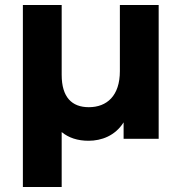

<svg xmlns="http://www.w3.org/2000/svg" viewBox="-20 -558 730 772"><path d="M462 -538V-272C462 -173 410 -127 337 -127C269 -127 228 -167 228 -257V-538H72V194H228V-27C256 -4 292 8 336 8C388 8 443 -12 477 -66V0H618V-538Z"/></svg>

Font: Talent SemiBold
Style: Bold
Weight: 700
Designer: Mike Powis
Version: Version 1.001;hotconv 1.0.109;makeotfexe 2.5.65596